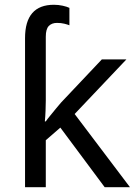

<svg xmlns="http://www.w3.org/2000/svg" viewBox="-20 -785 574 805"><path d="M206 -765Q225 -765 243 -761Q261 -757 271 -752V-679Q264 -682 250 -685.5Q236 -689 219 -689Q197 -689 184.5 -676Q172 -663 172 -631V-363Q172 -347 171 -321Q170 -295 168 -276H172Q178 -285 190 -299.5Q202 -314 214.5 -329.5Q227 -345 236 -355L407 -536H510L293 -307L525 0H419L233 -250L172 -197V0H85V-625Q85 -765 206 -765Z"/></svg>

Font: Go Noto Kurrent-Regular
Style: Regular
Weight: 400
Designer: Monotype Design Team
Foundry: Monotype Imaging Inc.
Version: Version 2.012; ttfautohint (v1.8.4.7-5d5b)